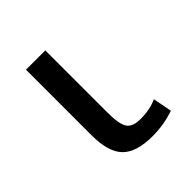

<svg xmlns="http://www.w3.org/2000/svg" viewBox="-151 -628 745 745"><g transform="rotate(-45 222.0 -255.0)"><path d="M208 -520V-180Q208 -114 223.5 -92Q239 -70 282 -70Q332 -70 372 -88L387 -10Q330 10 267 10Q179 10 140.5 -29Q102 -68 102 -160V-520Z"/></g></svg>

Font: Mplus 1p Medium
Style: Regular
Weight: 500
Version: Version 1.061